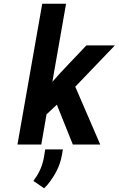

<svg xmlns="http://www.w3.org/2000/svg" viewBox="-20 -770 632 1023"><path d="M283 -212 368 0H514L381 -308L592 -528H440C380 -463 317 -401 259 -334L332 -750H205L73 0H200L228 -161ZM158 194 215 233C226 223 236 212 246 198C272 163 299 116 309 61L315 26H221L214 68C204 124 183 160 158 194Z"/></svg>

Font: Asimov
Style: NarIt
Weight: 500
Designer: Google
Version: Version 2.000980; 2014